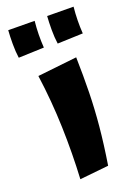

<svg xmlns="http://www.w3.org/2000/svg" viewBox="-132 -726 561 788"><g transform="rotate(-20 148.0 -332.0)"><path d="M204 -7 78 6Q84 -106 80.5 -220.5Q77 -335 61 -451L233 -470Q235 -389 233.5 -316.5Q232 -244 225 -169.5Q218 -95 204 -7ZM11 -549Q7 -577 7 -610.5Q7 -644 9 -670L124 -669Q121 -640 120.5 -611Q120 -582 122 -553ZM181 -549Q177 -577 177 -610.5Q177 -644 179 -670L294 -669Q291 -640 290.5 -611Q290 -582 292 -553Z"/></g></svg>

Font: Marhey Light Medium
Style: Regular
Weight: 500
Version: Version 1.000